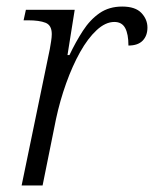

<svg xmlns="http://www.w3.org/2000/svg" viewBox="-20 -566 470 586"><path d="M132 -416Q134 -427 136 -440Q138 -453 138 -462Q138 -489 119 -496.5Q100 -504 66 -504H52L59 -536H208L186 -398H192Q211 -438 233 -472Q255 -506 284 -526Q313 -546 353 -546Q393 -546 411.5 -526.5Q430 -507 430 -482Q430 -457 415.5 -442Q401 -427 372 -427Q372 -462 362 -480.5Q352 -499 329 -499Q302 -499 275 -474Q248 -449 224.5 -407Q201 -365 182 -312Q163 -259 151 -203L110 0H46Z"/></svg>

Font: Noto Serif Light
Style: Italic
Weight: 300
Italic angle: -12°
Designer: Monotype Design Team
Foundry: Monotype Imaging Inc.
Version: Version 2.013